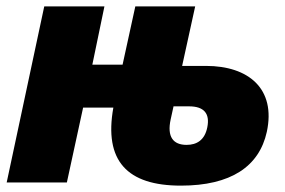

<svg xmlns="http://www.w3.org/2000/svg" viewBox="-20 -573 896 603"><path d="M548 10C705 10 794 -50 818 -159C847 -294 761 -366 627 -366H552L593 -553H405L365 -370H270L308 -553H119L1 0H190L241 -235H336C306 -68 379 10 548 10ZM516 -198 525 -239H574C620 -239 640 -217 631 -173C623 -133 598 -118 566 -118C524 -118 504 -143 516 -198Z"/></svg>

Font: Noto Sans Black
Style: Italic
Weight: 900
Italic angle: -12°
Designer: Monotype Design Team
Foundry: Monotype Imaging Inc.
Version: Version 2.013